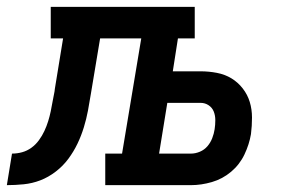

<svg xmlns="http://www.w3.org/2000/svg" viewBox="-76 -540 846 560"><path d="M-56 0 -41 -92Q-26 -92 -11.5 -96Q3 -100 15.5 -109Q28 -118 37.5 -131Q47 -144 53.5 -158Q60 -172 64.5 -186.5Q69 -201 72 -215.5Q75 -230 77.5 -244.5Q80 -259 83 -273Q83 -275 83.5 -277Q84 -279 84 -281L108 -428H72V-520H492V-428H443L428 -332H509Q533 -332 556.5 -327.5Q580 -323 599 -311.5Q618 -300 632 -282Q646 -264 652.5 -242.5Q659 -221 659 -197Q659 -173 656 -149Q651 -119 637 -89.5Q623 -60 598 -39Q573 -18 542 -9Q511 0 481 0H231V-92H280L336 -428H216L189 -266Q185 -241 180.5 -217Q176 -193 168.5 -168.5Q161 -144 150 -121Q139 -98 123.5 -77Q108 -56 86.5 -39.5Q65 -23 41.5 -14Q18 -5 -7 -2.5Q-32 0 -56 0ZM388 -92H481Q494 -92 507 -97.5Q520 -103 529 -113.5Q538 -124 543 -137Q548 -150 550 -163Q552 -176 552 -189.5Q552 -203 547.5 -214.5Q543 -226 532.5 -233Q522 -240 509 -240H412Z"/></svg>

Font: Iosevka Etoile SmBdObl
Style: Regular
Weight: 600
Italic angle: -9°
Designer: Belleve Invis
Foundry: Belleve Invis
Version: Version 15.5.2; ttfautohint (v1.8.4)